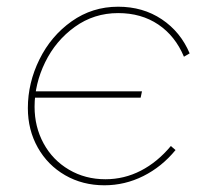

<svg xmlns="http://www.w3.org/2000/svg" viewBox="-20 -545 624 572"><path d="M63 -223Q63 -298 97.5 -368Q132 -438 193.5 -481.5Q255 -525 332 -525Q406 -525 462 -487.5Q518 -450 545 -386L528 -376Q502 -438 451.5 -472Q401 -506 332 -506Q260 -506 203 -465Q146 -424 114.5 -359.5Q83 -295 83 -227Q83 -167 110 -117.5Q137 -68 185.5 -39.5Q234 -11 294 -11Q350 -11 399.5 -36.5Q449 -62 489 -110L503 -98Q462 -48 407 -20.5Q352 7 291 7Q226 7 174 -23Q122 -53 92.5 -105.5Q63 -158 63 -223ZM79 -273H403L399 -254H75Z"/></svg>

Font: Fixel Italic Variable Display Thin
Style: Italic
Weight: 100
Italic angle: -10°
Designer: AlfaBravo + MacPaw
Foundry: Kyrylo Tkachov, Marchela Mozhyna, Serhii Makarenko, Maria Weinstein, Zakhar Kryvoshyya
Version: Version 1.210;Glyphs 3.2 (3217)